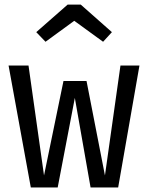

<svg xmlns="http://www.w3.org/2000/svg" viewBox="-20 -830 655 850"><path d="M503.1 0H381L311.3 -396.4L235.4 0H116.4L17.9 -540H106.2L174.9 -53.3L261 -471.3H363.1L444.6 -53.3L513.3 -540H597.4ZM181.5 -645.1 140.5 -687.7 279.5 -809.7H337.4L475.4 -687.7L436.4 -645.1L308.7 -737.9Z"/></svg>

Font: FiraCode Nerd Font
Style: Regular
Weight: 400
Designer: Carrois Corporate, Edenspiekermann AG, Nikita Prokopov
Foundry: Carrois Corporate, Edenspiekermann AG, Nikita Prokopov
Version: Version 6.002;Nerd Fonts 3.4.0